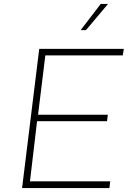

<svg xmlns="http://www.w3.org/2000/svg" viewBox="-20 -954 675 974"><path d="M179 -706H608L603 -673H210L173 -372H527L523 -339H168L132 -34H539L535 0H92ZM528 -934 416 -801H389L491 -934Z"/></svg>

Font: Josefin Sans ExtraLight
Style: Italic
Weight: 250
Italic angle: -7°
Designer: Santiago Orozco
Foundry: Typemade
Version: Version 2.000